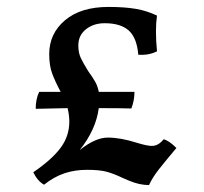

<svg xmlns="http://www.w3.org/2000/svg" viewBox="-20 -527 590 554"><path d="M489 -100Q457 -62 438.5 -38.5Q420 -15 410 7Q383 7 354 -5L333 -14Q308 -26 287.5 -31.5Q267 -37 231 -37Q196 -37 166 -27Q136 -17 107 6Q88 -5 76 -30Q129 -66 154.5 -100Q180 -134 180 -176Q180 -195 175 -215L83 -213Q83 -241 93 -262H155Q139 -292 130.5 -315Q122 -338 122 -371Q122 -430 167.5 -468.5Q213 -507 293 -507Q339 -507 371.5 -501.5Q404 -496 433 -482Q430 -461 430 -437Q430 -409 433 -379Q410 -367 379 -369Q375 -418 351.5 -439Q328 -460 282 -460Q250 -460 228 -442.5Q206 -425 206 -396Q206 -375 213 -360Q220 -345 235 -321Q248 -303 255 -290.5Q262 -278 265 -262H368Q368 -237 359 -214Q328 -215 265 -215Q257 -153 210 -94Q255 -130 291 -130Q328 -130 375 -115Q404 -106 418 -106Q437 -106 452 -125Q467 -122 489 -100Z"/></svg>

Font: Vollkorn SC
Style: Regular
Weight: 400
Designer: Friedrich Althausen
Foundry: Friedrich Althausen
Version: Version 4.015